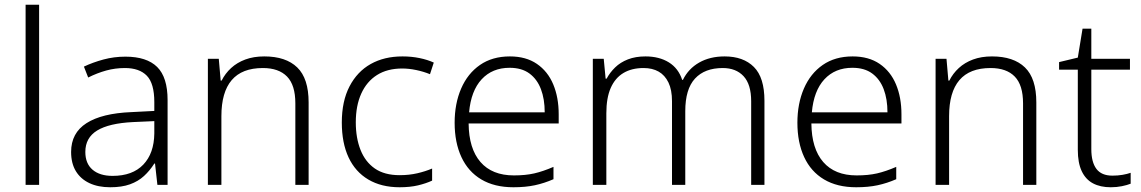

<svg xmlns="http://www.w3.org/2000/svg" viewBox="-20 -780 4815 810"><path d="M145 0H88V-760H145Z M509 -541Q599 -541 643 -497.5Q687 -454 687 -358V0H644L634 -90H631Q612 -60 587.5 -37.5Q563 -15 528.5 -2.5Q494 10 445 10Q394 10 357 -7.5Q320 -25 300 -58Q280 -91 280 -139Q280 -219 345 -260.5Q410 -302 534 -307L631 -312V-349Q631 -428 599.5 -460.5Q568 -493 507 -493Q466 -493 428 -482.5Q390 -472 352 -453L334 -499Q372 -517 416.5 -529Q461 -541 509 -541ZM541 -265Q440 -260 390 -229.5Q340 -199 340 -139Q340 -90 370.5 -64Q401 -38 455 -38Q539 -38 584.5 -85.5Q630 -133 631 -217V-269Z M1095 -542Q1186 -542 1234 -495.5Q1282 -449 1282 -348V0H1226V-344Q1226 -421 1191 -457Q1156 -493 1089 -493Q1001 -493 957.5 -442Q914 -391 914 -290V0H857V-532H903L911 -440H915Q930 -470 955 -493Q980 -516 1015 -529Q1050 -542 1095 -542Z M1666 10Q1589 10 1534 -22.5Q1479 -55 1450.5 -116Q1422 -177 1422 -263Q1422 -353 1454.5 -415.5Q1487 -478 1544 -510Q1601 -542 1678 -542Q1716 -542 1750 -535Q1784 -528 1810 -516L1794 -467Q1767 -478 1736 -484.5Q1705 -491 1677 -491Q1614 -491 1570.5 -463.5Q1527 -436 1504 -385Q1481 -334 1481 -264Q1481 -198 1501 -147.5Q1521 -97 1561.5 -69Q1602 -41 1666 -41Q1706 -41 1740.5 -49Q1775 -57 1803 -69V-18Q1777 -6 1743.5 2Q1710 10 1666 10Z M2131 -542Q2199 -542 2245 -510.5Q2291 -479 2314 -424Q2337 -369 2337 -298V-259H1957Q1958 -153 2007 -96.5Q2056 -40 2148 -40Q2197 -40 2234 -48.5Q2271 -57 2315 -76V-24Q2276 -7 2236.5 1.5Q2197 10 2146 10Q2066 10 2010.5 -23Q1955 -56 1926.5 -117.5Q1898 -179 1898 -262Q1898 -343 1925.5 -406.5Q1953 -470 2005 -506Q2057 -542 2131 -542ZM2130 -494Q2057 -494 2012 -445.5Q1967 -397 1959 -306H2278Q2278 -362 2262 -404Q2246 -446 2213.5 -470Q2181 -494 2130 -494Z M3037 -542Q3116 -542 3160.5 -497.5Q3205 -453 3205 -355V0H3149V-353Q3149 -424 3117 -458.5Q3085 -493 3029 -493Q2953 -493 2912 -448.5Q2871 -404 2871 -311V0H2815V-353Q2815 -401 2800 -432Q2785 -463 2758.5 -478Q2732 -493 2695 -493Q2645 -493 2610 -472Q2575 -451 2556.5 -409Q2538 -367 2538 -302V0H2481V-532H2527L2535 -448H2539Q2553 -474 2575 -495.5Q2597 -517 2629 -529.5Q2661 -542 2703 -542Q2761 -542 2801.5 -517Q2842 -492 2858 -443H2861Q2884 -490 2929.5 -516Q2975 -542 3037 -542Z M3577 -542Q3645 -542 3691 -510.5Q3737 -479 3760 -424Q3783 -369 3783 -298V-259H3403Q3404 -153 3453 -96.5Q3502 -40 3594 -40Q3643 -40 3680 -48.5Q3717 -57 3761 -76V-24Q3722 -7 3682.5 1.5Q3643 10 3592 10Q3512 10 3456.5 -23Q3401 -56 3372.5 -117.5Q3344 -179 3344 -262Q3344 -343 3371.5 -406.5Q3399 -470 3451 -506Q3503 -542 3577 -542ZM3576 -494Q3503 -494 3458 -445.5Q3413 -397 3405 -306H3724Q3724 -362 3708 -404Q3692 -446 3659.5 -470Q3627 -494 3576 -494Z M4165 -542Q4256 -542 4304 -495.5Q4352 -449 4352 -348V0H4296V-344Q4296 -421 4261 -457Q4226 -493 4159 -493Q4071 -493 4027.5 -442Q3984 -391 3984 -290V0H3927V-532H3973L3981 -440H3985Q4000 -470 4025 -493Q4050 -516 4085 -529Q4120 -542 4165 -542Z M4673 -39Q4696 -39 4716 -42.5Q4736 -46 4750 -51V-5Q4735 1 4713 5.5Q4691 10 4666 10Q4622 10 4591 -6.5Q4560 -23 4543.5 -58Q4527 -93 4527 -148V-486H4448V-518L4527 -537L4547 -659H4584V-532H4747V-486H4584V-151Q4584 -96 4605.5 -67.5Q4627 -39 4673 -39Z"/></svg>

Font: Noto Sans Armenian Light
Style: Regular
Weight: 300
Designer: Monotype Design Team
Foundry: Monotype Imaging Inc.
Version: Version 2.007